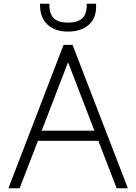

<svg xmlns="http://www.w3.org/2000/svg" viewBox="-20 -1007 729 1027"><path d="M25 0ZM506 -254H183L85 0H25L320 -767H368L664 0H604ZM485 -308 344 -674 203 -308ZM194 -981V-987H244V-981Q244 -932 268 -909Q292 -886 344 -886Q396 -886 420 -909Q444 -932 444 -981V-987H494V-981Q497 -912 455.5 -875Q414 -838 344 -838Q275 -838 234.5 -875Q194 -912 194 -981Z"/></svg>

Font: Biryani UltraLight
Style: Regular
Weight: 250
Designer: Dan Reynolds and Mathieu Réguer
Foundry: Dan Reynolds and Mathieu Réguer
Version: Version 1.003; ttfautohint (v1.1) -l 5 -r 5 -G 72 -x 0 -D la